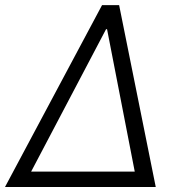

<svg xmlns="http://www.w3.org/2000/svg" viewBox="-41 -748 711 768"><path d="M-21 0 367.2 -727.5H435.5L582 0ZM83.5 -61.5H498L387.2 -631.3H383.3Z"/></svg>

Font: Inter 18pt Light
Style: Italic
Weight: 300
Italic angle: -9.3988°
Designer: Rasmus Andersson
Foundry: rsms
Version: Version 4.001;git-66647c0bb